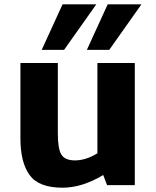

<svg xmlns="http://www.w3.org/2000/svg" viewBox="-20 -862 727 893"><path d="M428 -842 278 -630H174L271 -842ZM488 -630H384L481 -842H638ZM433 -149V-569H607V-1H478L460 -48Q362 11 271 11Q160 11 117.5 -48Q75 -107 75 -218V-569H249V-240Q249 -170 265.5 -143Q282 -116 329 -116Q379 -116 433 -149Z"/></svg>

Font: Martel Sans Heavy
Style: Regular
Weight: 900
Designer: Dan Reynolds and Mathieu Réguer
Foundry: Dan Reynolds and Mathieu Réguer
Version: Version 1.001;PS 001.001;hotconv 1.0.70;makeotf.lib2.5.58329